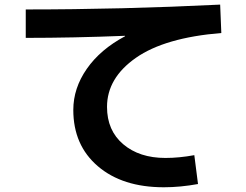

<svg xmlns="http://www.w3.org/2000/svg" viewBox="-20 -750 1040 812"><path d="M88.9 -710Q493.2 -710 911.1 -730.5L916 -610.4Q676.8 -590.8 554.7 -505.4Q432.6 -419.9 432.6 -297.9Q432.6 -198.2 501 -140.1Q569.3 -82 679.7 -82Q737.3 -82 801.8 -93.8L817.4 28.3Q742.2 42 672.9 42Q498 42 394 -46.9Q290 -135.7 290 -285.2Q290 -377 347.2 -459Q404.3 -541 508.8 -596.7V-598.6Q290 -589.8 88.9 -589.8Z"/></svg>

Font: Mgen+ 1c bold
Style: Bold
Weight: 700
Designer: [Source Han Sans]
Ryoko NISHIZUKA  (kana & ideographs); Paul D. Hunt (Latin, Greek & Cyrillic); Wenlong ZHANG  (bopomofo
Version: Version 1.059.20150602